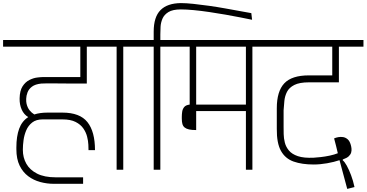

<svg xmlns="http://www.w3.org/2000/svg" viewBox="-56 -1099 2373 1243"><path d="M464 -558Q451 -558 423.5 -558Q396 -558 363 -558.5Q330 -559 298 -559Q266 -559 242.5 -559Q219 -559 211 -558Q172 -554 151 -538Q130 -522 122 -500.5Q114 -479 113.5 -459Q113 -439 116 -427Q122 -402 135 -385.5Q148 -369 166 -358Q184 -364 205.5 -367Q227 -370 252 -370H348Q461 -370 510 -308.5Q559 -247 559 -127H517Q517 -139 516 -162.5Q515 -186 508 -214Q501 -242 483.5 -267.5Q466 -293 433.5 -309.5Q401 -326 349 -326H220Q178 -326 152.5 -306Q127 -286 114 -255.5Q101 -225 96.5 -192Q92 -159 92 -132V-128Q92 -79 114.5 -39Q137 1 184 25Q231 49 305 49H390H482V91H292Q248 91 205 79.5Q162 68 127 42Q92 16 71 -27Q50 -70 50 -133V-145Q50 -216 68 -265.5Q86 -315 127 -341Q99 -357 84.5 -389.5Q70 -422 71 -462Q72 -512 90 -540Q108 -568 134 -581Q160 -594 184 -597Q208 -600 220 -600H464V-797H-36V-840H634V-797H506V-558Z M562 -797V-840H879V-797H742V0H699V-797Z M807 -797V-840H1114V-797H982V0H939V-797ZM1571 -1014 1576 -971Q1546 -977 1501.5 -986Q1457 -995 1405 -1004Q1353 -1013 1299.5 -1021Q1246 -1029 1198 -1033.5Q1150 -1038 1115 -1038Q1062 -1038 1034.5 -1021Q1007 -1004 996 -978.5Q985 -953 983.5 -926Q982 -899 982 -877V-815H939V-894Q939 -989 983 -1033.5Q1027 -1078 1115 -1079Q1149 -1079 1196 -1074Q1243 -1069 1296.5 -1061.5Q1350 -1054 1402.5 -1044.5Q1455 -1035 1499 -1027Q1543 -1019 1571 -1014Z M1042 -797V-840H1710V-797H1578V0H1536V-380H1214V-257Q1186 -257 1168 -261Q1150 -265 1139.5 -273.5Q1129 -282 1125 -296Q1121 -310 1121 -331V-343Q1121 -359 1123.5 -376Q1126 -393 1136.5 -406Q1147 -419 1172 -422V-797ZM1214 -422H1536V-797H1214Z M1975 -34Q1899 -34 1845 -53Q1791 -72 1763 -122Q1735 -172 1736 -265Q1736 -282 1736 -307Q1736 -332 1736 -357Q1736 -382 1736 -398Q1736 -508 1784.5 -559.5Q1833 -611 1944 -611H2095V-797H1638V-840H2297V-797H2138V-566Q2100 -566 2070.5 -566Q2041 -566 2012 -566Q1983 -566 1944 -566Q1883 -566 1849.5 -549Q1816 -532 1802 -504.5Q1788 -477 1785 -445.5Q1782 -414 1780 -385Q1780 -373 1780 -352.5Q1780 -332 1780 -311Q1780 -290 1780 -278Q1780 -258 1780.5 -231Q1781 -204 1788 -176Q1795 -148 1814.5 -124.5Q1834 -101 1872.5 -88Q1911 -75 1975 -78Q1992 -79 2020 -82Q2048 -85 2078.5 -91.5Q2109 -98 2131 -107Q2125 -134 2119.5 -155Q2114 -176 2107 -203Q2118 -208 2133.5 -211Q2149 -214 2165 -211.5Q2181 -209 2194.5 -197.5Q2208 -186 2215 -161Q2218 -151 2219.5 -138Q2221 -125 2217.5 -112Q2214 -99 2202 -87.5Q2190 -76 2164 -67L2162 -62Q2175 -52 2189 -26.5Q2203 -1 2216.5 34.5Q2230 70 2239 112L2192 124L2142 -62Q2107 -50 2061.5 -42Q2016 -34 1975 -34Z"/></svg>

Font: Matangi Light
Style: Regular
Weight: 300
Designer: Prashant Pant
Foundry: The Graphic Ant
Version: Version 3.002